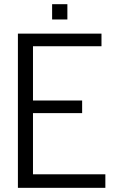

<svg xmlns="http://www.w3.org/2000/svg" viewBox="-20 -901 559 921"><path d="M230 -807.6V-880.9H303.2V-807.6ZM65.9 0V-739.7H466.8V-679.2H138.2V-418.9H374V-358.4H138.2V-64.9H485.4V0Z"/></svg>

Font: News Cycle
Style: Regular
Weight: 500
Version: Version 0.5.2